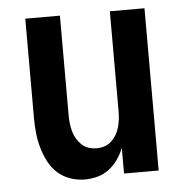

<svg xmlns="http://www.w3.org/2000/svg" viewBox="-44 -562 587 613"><g transform="rotate(-5 250.0 -256.0)"><path d="M204 8Q180 8 157 0Q134 -8 116.5 -24Q99 -40 88 -61.5Q77 -83 70.5 -106Q64 -129 61.5 -152.5Q59 -176 59 -200V-520H170V-200Q170 -187 171.5 -174Q173 -161 176.5 -148.5Q180 -136 186.5 -125Q193 -114 202.5 -105Q212 -96 224.5 -92Q237 -88 250 -88Q263 -88 275.5 -92Q288 -96 297.5 -105Q307 -114 313.5 -125Q320 -136 323.5 -148.5Q327 -161 328.5 -174Q330 -187 330 -200V-520H441V0H330V-82Q322 -62 310 -45Q298 -28 281.5 -15.5Q265 -3 245 2.5Q225 8 204 8Z"/></g></svg>

Font: Iosevka SS08 Regular
Style: Bold
Weight: 700
Monospace: yes
Designer: Belleve Invis
Foundry: Belleve Invis
Version: Version 16.3.4; ttfautohint (v1.8.4)